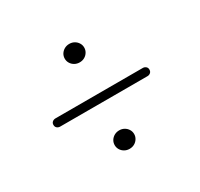

<svg xmlns="http://www.w3.org/2000/svg" viewBox="-102 -697 729 699"><g transform="rotate(-30 262.0 -347.5)"><path d="M259.7 -490.3Q248.2 -490.3 238.9 -495.6Q229.6 -500.8 224.2 -509.7Q218.8 -518.5 218.8 -529Q218.8 -539.8 224.3 -548.7Q229.9 -557.5 239.2 -562.7Q248.5 -567.8 259.7 -567.8Q271.4 -567.8 280.6 -562.5Q289.7 -557.3 295.1 -548.5Q300.6 -539.8 300.6 -529Q300.6 -518.5 295.1 -509.7Q289.7 -500.8 280.6 -495.6Q271.4 -490.3 259.7 -490.3ZM62.5 -341Q62.5 -349 68 -353.5Q73.5 -358 81.5 -358H448Q455 -358 460.5 -353.5Q466 -349 466 -341Q466 -332.5 460.5 -328Q455 -323.5 448 -323.5H81Q73.5 -323.5 68 -328Q62.5 -332.5 62.5 -341ZM259.7 -126.8Q248.2 -126.8 238.9 -132.1Q229.6 -137.3 224.2 -146.2Q218.8 -155 218.8 -165.5Q218.8 -176.3 224.3 -185.2Q229.9 -194 239.2 -199.2Q248.5 -204.3 259.7 -204.3Q271.4 -204.3 280.6 -199Q289.7 -193.8 295.1 -185Q300.6 -176.3 300.6 -165.5Q300.6 -155 295.1 -146.2Q289.7 -137.3 280.6 -132.1Q271.4 -126.8 259.7 -126.8Z"/></g></svg>

Font: Fraunces 60pt
Style: Regular
Weight: 400
Version: Version 1.000;[b76b70a41]